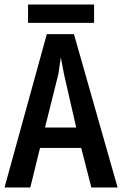

<svg xmlns="http://www.w3.org/2000/svg" viewBox="-20 -845 540 849"><path d="M307 -694 500 -16H384L339 -191H157L114 -16H0L187 -694ZM317 -281 263 -517 249 -591 238 -517 179 -281ZM396 -744H104V-825H396Z"/></svg>

Font: D2Coding ligature
Style: Bold
Weight: 700
Monospace: yes
Designer: Yong-Rak Park; Jeong-Hwan Yoon; Sang-Min Lee;
Foundry: NHN Corporation
Version: Version 1.3.2; Build 20180524